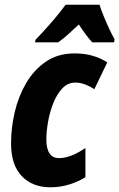

<svg xmlns="http://www.w3.org/2000/svg" viewBox="-20 -786 507 816"><path d="M194 10Q118 10 72.5 -37.5Q27 -85 27 -176Q27 -242 42.5 -309Q58 -376 91 -432.5Q124 -489 175 -524Q226 -559 297 -559Q338 -559 372 -549.5Q406 -540 436 -521L381 -407Q363 -419 342 -427Q321 -435 300 -435Q268 -435 244.5 -410Q221 -385 206 -346.5Q191 -308 184 -267Q177 -226 177 -194Q177 -114 231 -114Q256 -114 284 -125Q312 -136 343 -157V-33Q315 -15 276 -2.5Q237 10 194 10ZM131 -617Q163 -650 197.5 -689.5Q232 -729 259 -766H403Q409 -746 420 -719Q431 -692 443.5 -665Q456 -638 467 -619L465 -606H372Q344 -637 315 -682Q291 -659 269 -639.5Q247 -620 227 -606H129Z"/></svg>

Font: Noto Sans Condensed ExtraBold
Style: Italic
Weight: 800
Width: 3
Italic angle: -12°
Designer: Monotype Design Team
Foundry: Monotype Imaging Inc.
Version: Version 2.013; ttfautohint (v1.8.4.7-5d5b)